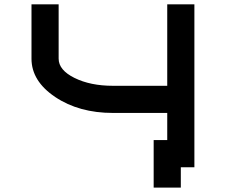

<svg xmlns="http://www.w3.org/2000/svg" viewBox="-20 -770 1040 884"><path d="M812.5 0V93.8H687.5V-125H750V-250H500Q343.8 -250 234.4 -323.2Q125 -396.5 125 -500V-750H250V-500Q250 -447.3 323.2 -411.1Q396.5 -375 500 -375H750V-750H875V0Z"/></svg>

Font: Xanmono
Style: Regular
Weight: 400
Designer: GGBotNet
Foundry: GGBotNet
Version: 1.00